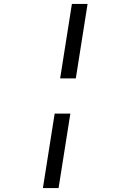

<svg xmlns="http://www.w3.org/2000/svg" viewBox="-20 -850 640 980"><path d="M287 -450 347 -830H427L367 -450ZM199 110 259 -270H339L279 110Z"/></svg>

Font: JetBrains Mono NL Light
Style: Italic
Weight: 300
Italic angle: -9°
Designer: Philipp Nurullin, Konstantin Bulenkov
Foundry: JetBrains
Version: Version 2.304; ttfautohint (v1.8.4.7-5d5b)